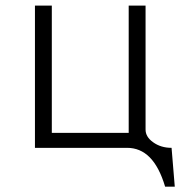

<svg xmlns="http://www.w3.org/2000/svg" viewBox="-20 -539 659 700"><path d="M107.4 -518.6V0H443.4Q491.2 0 525.4 34.2Q560.5 69.3 582 141.6H617.2L605.5 0Q566.4 0 538.1 -20.5Q510.7 -40 510.7 -66.4V-518.6H449.2V-54.7H168.9V-518.6Z"/></svg>

Font: Dotum
Style: Regular
Weight: 400
Version: Version 2.21